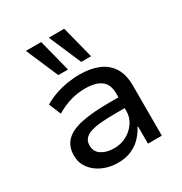

<svg xmlns="http://www.w3.org/2000/svg" viewBox="-178 -891 978 1032"><g transform="rotate(-30 311.0 -375.5)"><path d="M259 9Q206 9 163 -11Q120 -31 95.5 -65Q71 -99 71 -142Q71 -199 104 -232.5Q137 -266 204.5 -280.5Q272 -295 375 -295H451V-228H380Q326 -228 286.5 -224.5Q247 -221 221.5 -212Q196 -203 183.5 -187.5Q171 -172 171 -148Q171 -109 202 -89Q233 -69 280 -69Q322 -69 357 -88Q392 -107 413.5 -139Q435 -171 435 -208V-320Q435 -376 401 -401Q367 -426 302 -426Q258 -426 214.5 -414Q171 -402 123 -374L92 -448Q124 -467 160.5 -480Q197 -493 236.5 -499.5Q276 -506 315 -506Q381 -506 430.5 -485.5Q480 -465 507 -422Q534 -379 534 -310V0H448V-106H444Q429 -76 404 -49.5Q379 -23 343 -7Q307 9 259 9ZM357 -560 271 -760H367L418 -560ZM215 -560 129 -760H224L275 -560Z"/></g></svg>

Font: Nunito Sans 7pt Medium
Style: Regular
Weight: 500
Designer: Vernon Adams
Foundry: Vernon Adams
Version: Version 3.101;gftools[0.9.27]